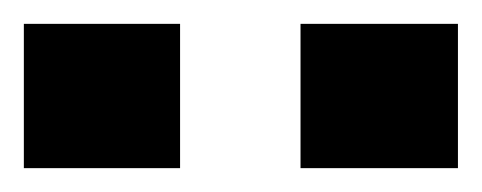

<svg xmlns="http://www.w3.org/2000/svg" viewBox="-20 -743 404 161"><path d="M0 -602V-723H131V-602ZM232 -602V-723H364V-602Z"/></svg>

Font: Archivo SemiExpanded
Style: Bold
Weight: 700
Width: 6
Designer: Hector Gatti
Foundry: Omnibus-Type
Version: Version 2.001